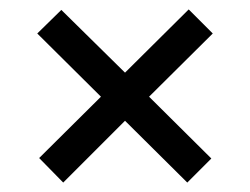

<svg xmlns="http://www.w3.org/2000/svg" viewBox="-20 -546 531 407"><path d="M428 -210 377 -159 245 -290 114 -159 63 -211 194 -341 59 -475 110 -525 245 -392 380 -526 431 -475 296 -341Z"/></svg>

Font: Hind Guntur
Style: Regular
Weight: 400
Designer: Manushi Parikh, Hitesh Malaviya
Foundry: Indian Type Foundry
Version: Version 1.002;PS 1.0;hotconv 1.0.86;makeotf.lib2.5.63406; tt